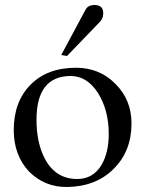

<svg xmlns="http://www.w3.org/2000/svg" viewBox="-20 -738 576 768"><path d="M393 -685Q393 -664 379 -650L248 -514L225 -518L322 -699Q332 -718 358 -718Q393 -718 393 -685ZM506 -244Q506 -133 434 -62Q364 8 249 10Q158 11 95 -53Q35 -118 35 -218Q35 -331 102 -399Q169 -467 284 -467Q379 -467 442 -402Q506 -339 506 -244ZM415 -202Q415 -297 372 -366Q328 -434 263 -434Q126 -434 126 -259Q126 -166 160 -102Q203 -22 289 -22Q352 -22 386 -78Q415 -128 415 -202Z"/></svg>

Font: GFS Didot
Style: Regular
Weight: 400
Designer: Takis Katsoulidis and George D. Matthiopoulos
Foundry: Takis Katsoulidis and George D. Matthiopoulos
Version: Version 1.0